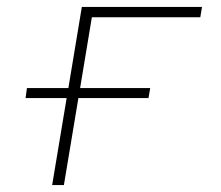

<svg xmlns="http://www.w3.org/2000/svg" viewBox="-20 -536 640 556"><path d="M173 -252H54L58 -281H178L217 -516H565L560 -486H246L212 -281H415L410 -252H207L165 0H131Z"/></svg>

Font: IBM Plex Mono ExtraLight
Style: Italic
Weight: 200
Italic angle: -9°
Monospace: yes
Designer: Mike Abbink, Paul van der Laan, Pieter van Rosmalen
Foundry: Bold Monday
Version: Version 2.3